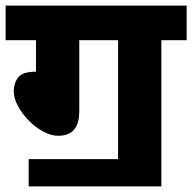

<svg xmlns="http://www.w3.org/2000/svg" viewBox="-20 -642 684 683"><path d="M82 -76H400V-499H262V-249Q262 -201 243 -180Q224 -159 187 -159Q162 -159 134 -174Q106 -189 82.5 -213Q59 -237 44 -264.5Q29 -292 29 -317Q29 -346 44.5 -366.5Q60 -387 108 -387V-499H0V-622H644V-499H554V21H82Z"/></svg>

Font: Noto Sans ExtraBold
Style: Regular
Weight: 800
Designer: Monotype Design Team
Foundry: Monotype Imaging Inc.
Version: Version 2.007